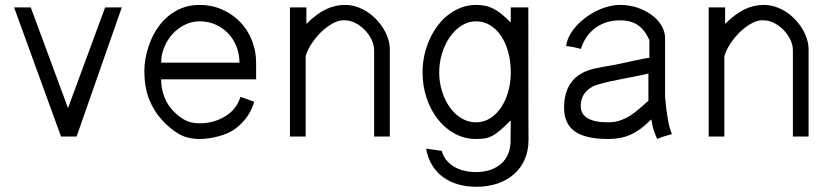

<svg xmlns="http://www.w3.org/2000/svg" viewBox="-20 -544 3321 765"><path d="M465.3 -514.6 285.2 0H223.1L36.1 -514.6H102.5L251 -113.3L398.9 -514.6Z M1000.5 -228H622.1Q622.1 -189.5 635 -157.2Q647.9 -125 670.4 -101.8Q692.9 -78.6 716.8 -65.7Q740.7 -52.7 775.9 -52.7Q831.1 -52.7 877 -80.3Q922.9 -107.9 938 -158.2Q952.1 -153.3 965.6 -148.4Q979 -143.6 992.7 -138.7Q983.9 -106.4 964.6 -79.1Q945.3 -51.8 918.9 -32Q892.6 -12.2 851.6 -1.2Q810.5 9.8 775.9 9.8Q726.6 9.8 691.9 -10.7Q657.2 -31.2 625 -66.4Q592.8 -101.6 574 -148.9Q555.2 -196.3 555.2 -262.2Q555.2 -307.1 571.3 -356.9Q587.4 -406.7 616.2 -444.1Q645 -481.4 685.3 -502.9Q725.6 -524.4 775.9 -524.4Q823.2 -524.4 865 -506.1Q906.7 -487.8 936.8 -456.5Q966.8 -425.3 983.6 -383.3Q1000.5 -341.3 1000.5 -294.4ZM934.1 -294.4Q934.1 -328.1 922.4 -358.2Q910.6 -388.2 889.6 -410.4Q868.7 -432.6 839.6 -445.8Q810.5 -459 775.9 -459Q744.1 -459 716.1 -445.1Q688 -431.2 667.2 -408.2Q646.5 -385.3 634.3 -355.5Q622.1 -325.7 622.1 -294.4Z M1533.2 0H1470.7V-343.3Q1470.7 -365.7 1460 -387.2Q1449.2 -408.7 1432.6 -425.5Q1416 -442.4 1395.5 -452.6Q1375 -462.9 1355.5 -462.9Q1334 -465.3 1309.3 -452.6Q1284.7 -439.9 1262.2 -418.7Q1239.7 -397.5 1222.2 -371.1Q1204.6 -344.7 1197.8 -319.8V0H1135.3V-514.6H1200.7V-448.7Q1239.7 -487.8 1276.9 -506.1Q1314 -524.4 1355.5 -524.4Q1378.4 -524.4 1400.6 -517.1Q1422.9 -509.8 1442.6 -497.1Q1462.4 -484.4 1479 -467Q1495.6 -449.7 1507.6 -430.2Q1519.5 -410.6 1526.4 -389.4Q1533.2 -368.2 1533.2 -347.2Z M2085.4 -68.4 2085.9 12.2Q2085.9 56.2 2070.8 90.8Q2055.7 125.5 2028.1 149.9Q2000.5 174.3 1962.2 187.3Q1923.8 200.2 1878.4 200.2Q1838.4 200.2 1804.7 190.4Q1771 180.7 1745.1 161.6Q1719.2 142.6 1701.9 114.3Q1684.6 85.9 1677.7 48.3L1740.2 57.1Q1745.1 76.7 1757.3 92.3Q1769.5 107.9 1787.1 118.9Q1804.7 129.9 1827.4 135.7Q1850.1 141.6 1876.5 141.6Q1907.7 141.6 1932.9 133.1Q1958 124.5 1976.1 108.9Q1994.1 93.3 2003.9 71Q2013.7 48.8 2014.2 21.5L2015.1 -64.5Q1990.7 -40 1973.6 -25.4Q1956.5 -10.7 1941.7 -2.9Q1926.8 4.9 1911.9 7.3Q1897 9.8 1876.5 9.8Q1831.1 9.8 1792 -11.5Q1752.9 -32.7 1724.4 -69.1Q1695.8 -105.5 1679.7 -153.6Q1663.6 -201.7 1663.6 -255.9Q1663.6 -291.5 1671.1 -325.2Q1678.7 -358.9 1692.4 -388.7Q1706.1 -418.5 1725.3 -443.6Q1744.6 -468.8 1768.3 -486.6Q1792 -504.4 1819.3 -514.4Q1846.7 -524.4 1876.5 -524.4Q1896 -524.4 1912.4 -521.2Q1928.7 -518.1 1944.8 -510Q1960.9 -502 1977.8 -488.5Q1994.6 -475.1 2015.1 -454.6V-514.6H2085ZM2015.1 -255.9Q2015.1 -298.8 2005.1 -335.9Q1995.1 -373 1976.8 -400.4Q1958.5 -427.7 1933.1 -443.4Q1907.7 -459 1876.5 -459Q1845.7 -459 1818.8 -441.9Q1792 -424.8 1772.2 -396.2Q1752.4 -367.7 1741.2 -331.1Q1730 -294.4 1730 -255.9Q1730 -215.3 1741.5 -179.2Q1752.9 -143.1 1772.7 -115.7Q1792.5 -88.4 1819.1 -72.5Q1845.7 -56.6 1876.5 -56.6Q1907.2 -56.6 1932.6 -72.5Q1958 -88.4 1976.3 -115.5Q1994.6 -142.6 2004.9 -179Q2015.1 -215.3 2015.1 -255.9Z M2657.2 -9.8Q2643.1 -5.9 2627.7 -1.2Q2612.3 3.4 2598.6 9.8Q2583 -23.9 2579.6 -44.7Q2576.2 -65.4 2575.2 -68.4Q2553.7 -46.9 2533.7 -32Q2513.7 -17.1 2493.2 -7.8Q2472.7 1.5 2450.7 5.6Q2428.7 9.8 2403.3 9.8Q2312 9.8 2269.8 -20.8Q2227.5 -51.3 2227.5 -115.2Q2227.5 -179.2 2258.3 -218.8Q2289.1 -258.3 2352.5 -271.5Q2366.7 -274.4 2375.5 -276.1Q2384.3 -277.8 2392.1 -279.3Q2399.9 -280.8 2408 -282Q2416 -283.2 2428.5 -285.6Q2440.9 -288.1 2459.5 -292Q2478 -295.9 2506.3 -302.2Q2554.2 -312.5 2567.4 -314V-384.3Q2548.8 -425.3 2521.5 -444.1Q2494.1 -462.9 2450.2 -462.9Q2394 -462.9 2353 -433.3Q2312 -403.8 2294.4 -349.1Q2288.6 -350.6 2283.7 -351.8Q2278.8 -353 2272.7 -354.5Q2266.6 -356 2258.1 -357.4Q2249.5 -358.9 2235.8 -360.8Q2238.3 -381.3 2248.8 -401.4Q2259.3 -421.4 2275.4 -439.5Q2291.5 -457.5 2312.3 -473.1Q2333 -488.8 2356.2 -500.2Q2379.4 -511.7 2403.8 -518.1Q2428.2 -524.4 2452.1 -524.4Q2486.3 -524.4 2518.3 -513.9Q2550.3 -503.4 2575.2 -485.4Q2600.1 -467.3 2615 -443.1Q2629.9 -418.9 2629.9 -392.1V-158.2Q2632.3 -130.4 2635 -108.6Q2637.7 -86.9 2640.9 -69.3Q2644 -51.8 2647.9 -37.4Q2651.9 -22.9 2657.2 -9.8ZM2563.5 -142.6V-251.5Q2557.1 -249 2540.5 -245.6Q2523.9 -242.2 2502.4 -238Q2481 -233.9 2456.3 -229Q2431.6 -224.1 2409.2 -219.2Q2386.7 -214.4 2368.7 -209.2Q2350.6 -204.1 2341.3 -199.2Q2293.9 -173.8 2293.9 -121.1Q2293.9 -88.9 2321.5 -72.8Q2349.1 -56.6 2403.3 -56.6Q2429.7 -56.6 2451.2 -64.2Q2472.7 -71.8 2491.5 -83.7Q2510.3 -95.7 2527.6 -111.1Q2544.9 -126.5 2563.5 -142.6Z M3201.7 0H3139.2V-343.3Q3139.2 -365.7 3128.4 -387.2Q3117.7 -408.7 3101.1 -425.5Q3084.5 -442.4 3064 -452.6Q3043.5 -462.9 3023.9 -462.9Q3002.4 -465.3 2977.8 -452.6Q2953.1 -439.9 2930.7 -418.7Q2908.2 -397.5 2890.6 -371.1Q2873 -344.7 2866.2 -319.8V0H2803.7V-514.6H2869.1V-448.7Q2908.2 -487.8 2945.3 -506.1Q2982.4 -524.4 3023.9 -524.4Q3046.9 -524.4 3069.1 -517.1Q3091.3 -509.8 3111.1 -497.1Q3130.9 -484.4 3147.5 -467Q3164.1 -449.7 3176 -430.2Q3188 -410.6 3194.8 -389.4Q3201.7 -368.2 3201.7 -347.2Z"/></svg>

Font: Saysettha OT
Style: Regular
Weight: 400
Designer: John M. Durdin and Silvain Dupertuis
Foundry: Lao Script for Windows
Version: Version 2.000